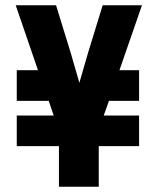

<svg xmlns="http://www.w3.org/2000/svg" viewBox="-20 -713 602 733"><path d="M372 -693H522L436 -445H511V-328H396L376 -272H511V-155H357V0H205V-155H44V-272H185L166 -328H44V-445H125L40 -693H194L250 -511L283 -397L316 -511Z"/></svg>

Font: Khand Black
Style: Regular
Weight: 900
Designer: Sanchit Sawaria and Jyotish Sonowal (Devanagari), Satya Rajpurohit (Latin)
Foundry: Indian Type Foundry
Version: Version 2.000;PS 1.0;hotconv 1.0.79;makeotf.lib2.5.61930